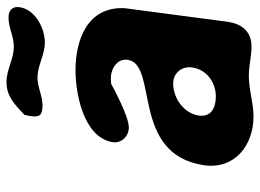

<svg xmlns="http://www.w3.org/2000/svg" viewBox="-122 -652 781 576"><g transform="rotate(-90 268.0 -363.5)"><path d="M61 -143C47 -50 120 7 207 7C249 7 287 -7 329 -7C360 -7 387 1 418 1C463 1 485 -30 491 -69L495 -100C501 -142 526 -338 532 -380C537 -491 438 -527 345 -527C281 -527 144 -505 130 -415C126 -389 148 -367 174 -367C209 -367 297 -416 305 -420C307 -420 319 -421 322 -421C350 -421 382 -402 377 -370C363 -278 95 -362 61 -143ZM210 -158C217 -202 262 -234 306 -234C339 -234 359 -206 354 -176C347 -132 308 -106 267 -106C235 -106 204 -119 210 -158ZM323 -641C361 -641 391 -619 429 -619C471 -619 528 -647 535 -695C538 -717 525 -728 504 -728C474 -728 447 -712 417 -712C378 -712 349 -734 310 -734C269 -734 244 -711 212 -680C211 -677 208 -663 208 -660C204 -633 213 -626 241 -626C269 -626 295 -641 323 -641Z"/></g></svg>

Font: Asimov Print
Style: Regular
Weight: 500
Designer: Google
Version: Version 2.000980: 2014